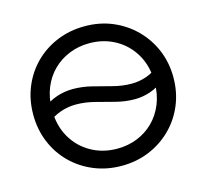

<svg xmlns="http://www.w3.org/2000/svg" viewBox="-105 -835 1044 970"><g transform="rotate(-15 417.0 -350.0)"><path d="M110.5 -284.5V-365Q152.5 -397.5 193.8 -410.8Q235 -424 276.5 -424Q327 -424 376.8 -411.2Q426.5 -398.5 475.5 -385.8Q524.5 -373 572 -373Q612.5 -373 651 -386.5Q689.5 -400 728 -432.5V-352Q688.5 -320 648.5 -306.5Q608.5 -293 567.5 -293Q518 -293 468.5 -305.8Q419 -318.5 369.5 -331.5Q320 -344.5 271 -344.5Q230.5 -344.5 190.8 -331Q151 -317.5 110.5 -284.5ZM417 15Q338.5 15 271.8 -12.8Q205 -40.5 155.2 -90Q105.5 -139.5 78 -206Q50.5 -272.5 50.5 -350Q50.5 -428 78 -494.5Q105.5 -561 155.2 -610.5Q205 -660 271.8 -687.5Q338.5 -715 417 -715Q495 -715 561.5 -687Q628 -659 678 -609Q728 -559 755.8 -492.8Q783.5 -426.5 783.5 -350Q783.5 -272.5 755.8 -206Q728 -139.5 678 -90Q628 -40.5 561.5 -12.8Q495 15 417 15ZM417 -74.5Q473.5 -74.5 522.2 -94Q571 -113.5 607.5 -149.8Q644 -186 664.8 -237Q685.5 -288 685.5 -350Q685.5 -433.5 649.8 -495.5Q614 -557.5 553 -591.8Q492 -626 417 -626Q360.5 -626 311.8 -606.2Q263 -586.5 226.2 -550.2Q189.5 -514 169 -463.2Q148.5 -412.5 148.5 -350Q148.5 -267 184.2 -205Q220 -143 281 -108.8Q342 -74.5 417 -74.5Z"/></g></svg>

Font: Geologica Roman Light
Style: Regular
Weight: 300
Designer: Sindre Bremnes, Frode Helland
Foundry: Monokrom Skriftforlag AS
Version: Version 1.010;gftools[0.9.28]